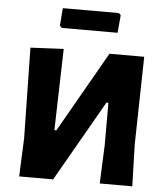

<svg xmlns="http://www.w3.org/2000/svg" viewBox="-57 -901 828 952"><g transform="rotate(5 356.5 -425.0)"><path d="M496 -850 506 -840 498 -752H220L210 -763L217 -850ZM74 0 82 -191 74 -641 239 -649 228 -244H238L467 -645H640L631 -207L637 0H475L483 -191V-402H473L243 0Z"/></g></svg>

Font: Alegreya Sans SC ExtraBold
Style: Regular
Weight: 800
Designer: Juan Pablo del Peral
Foundry: Huerta Tipografica
Version: Version 2.007